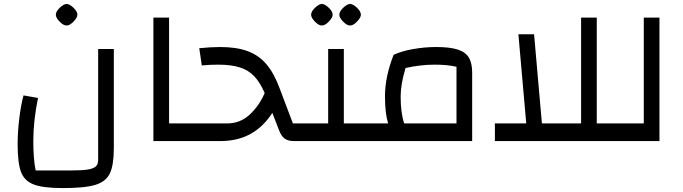

<svg xmlns="http://www.w3.org/2000/svg" viewBox="-20 -720 3486 980"><path d="M70 0ZM345 150Q398 150 427 145.5Q456 141 468.5 130Q481 119 481 97V-470H561V36Q561 122 541 164.5Q521 207 467 223.5Q413 240 300 240Q200 240 152 221.5Q104 203 87 157Q70 111 70 16Q70 -47 78.5 -116Q87 -185 100 -233L174 -220Q150 -102 150 -1Q150 91 162 150ZM265 -645Q265 -661 284.5 -680Q304 -699 320 -700Q336 -699 355.5 -680Q375 -661 375 -645Q375 -630 355 -609.5Q335 -589 320 -590Q305 -589 285 -609Q265 -629 265 -645Z M763 -630H843V-90H963V0H763Z M1535 -90V0H1479Q1450 0 1432.5 -13Q1415 -26 1404 -56L1370 -144Q1278 0 1106 0H923V-90H1139Q1206 -90 1254.5 -135Q1303 -180 1331 -245Q1307 -300 1277.5 -331Q1248 -362 1204 -376Q1160 -390 1093 -390Q1051 -390 1010 -386L997 -474Q1056 -480 1103 -480Q1187 -480 1244 -459Q1301 -438 1340 -392Q1379 -346 1407 -270L1475 -90Z M1515 0ZM1855 -90V0H1495V-90H1655V-470H1735V-90ZM1568 -645Q1568 -661 1587.5 -680Q1607 -699 1623 -700Q1639 -699 1658.5 -680Q1678 -661 1678 -645Q1678 -630 1658 -609.5Q1638 -589 1623 -590Q1608 -589 1588 -609Q1568 -629 1568 -645ZM1712 -645Q1712 -661 1731.5 -680Q1751 -699 1767 -700Q1783 -699 1802.5 -680Q1822 -661 1822 -645Q1822 -630 1802 -609.5Q1782 -589 1767 -590Q1752 -589 1732 -609Q1712 -629 1712 -645Z M2390 -350V0H1815V-90H1961Q1945 -143 1945 -228Q1945 -328 1989 -440Q2029 -459 2088.5 -469.5Q2148 -480 2206 -480Q2275 -480 2315 -467.5Q2355 -455 2372.5 -427Q2390 -399 2390 -350ZM2310 -379Q2266 -390 2199 -390Q2127 -390 2050 -373Q2025 -290 2025 -228Q2025 -143 2043 -90H2310Z M3146 -90V0H2506V-90H2666L2626 -545H2706L2746 -90H2946V-630H3026V-90Z M3106 0V-90H3266V-630H3346V0Z"/></svg>

Font: Changa
Style: Regular
Weight: 400
Designer: Eduardo Rodriguez Tunni
Foundry: Eduardo Rodriguez Tunni
Version: Version 2.002; ttfautohint (v1.5.10-5e6f)